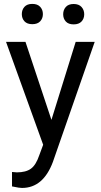

<svg xmlns="http://www.w3.org/2000/svg" viewBox="-20 -741 513 975"><path d="M241.2 -132.3 364.3 -528.3H460.9L248.5 81.5Q199.2 213.4 91.8 213.4L74.7 211.9L41 205.6V132.3L65.4 134.3Q111.3 134.3 137 115.7Q162.6 97.2 179.2 47.9L199.2 -5.9L10.7 -528.3H109.4ZM90.8 -669.4Q90.8 -691.4 104.2 -706.3Q117.7 -721.2 144 -721.2Q170.4 -721.2 184.1 -706.3Q197.8 -691.4 197.8 -669.4Q197.8 -647.5 184.1 -632.8Q170.4 -618.2 144 -618.2Q117.7 -618.2 104.2 -632.8Q90.8 -647.5 90.8 -669.4ZM300.8 -668.5Q300.8 -690.4 314.2 -705.6Q327.6 -720.7 354 -720.7Q380.4 -720.7 394 -705.6Q407.7 -690.4 407.7 -668.5Q407.7 -646.5 394 -631.8Q380.4 -617.2 354 -617.2Q327.6 -617.2 314.2 -631.8Q300.8 -646.5 300.8 -668.5Z"/></svg>

Font: TypoPRO Roboto
Style: Regular
Weight: 400
Designer: Google
Version: Version 2.136; 2016